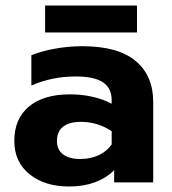

<svg xmlns="http://www.w3.org/2000/svg" viewBox="-20 -663 625 698"><path d="M144 -643H478V-545H144ZM32 -151Q32 -231 85 -275.5Q138 -320 235 -320Q278 -320 317 -311Q356 -302 386 -286V-298Q386 -343 354 -364Q322 -385 256 -385Q168 -385 94 -352V-462Q126 -476 177 -485.5Q228 -495 279 -495Q409 -495 473 -441.5Q537 -388 537 -292V0H395V-44Q334 15 231 15Q143 15 87.5 -29.5Q32 -74 32 -151ZM386 -138V-186Q335 -220 274 -220Q232 -220 209.5 -202.5Q187 -185 187 -151Q187 -119 209 -102Q231 -85 272 -85Q309 -85 339 -99Q369 -113 386 -138Z"/></svg>

Font: Prompt SemiBold
Style: Regular
Weight: 600
Designer: Katatrad Team
Foundry: CadsonDemak
Version: Version 1.001